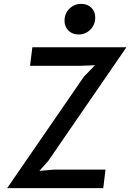

<svg xmlns="http://www.w3.org/2000/svg" viewBox="-20 -971 672 991"><path d="M17 0 413.5 -576 470.5 -634.5 399.5 -631.5H135L147 -727H632.5L229.5 -141L183.5 -89L257.5 -95.5H524.5L513 0ZM385.5 -793Q353.5 -793 333.2 -813.2Q313 -833.5 313 -864.5Q313 -889 324.5 -908.5Q336 -928 355.5 -939.5Q375 -951 399 -951Q431.5 -951 451.5 -931.2Q471.5 -911.5 471.5 -880.5Q471.5 -844 446.8 -818.5Q422 -793 385.5 -793Z"/></svg>

Font: Spline Sans Mono Medium
Style: Italic
Weight: 500
Italic angle: -4°
Monospace: yes
Designer: Eben Sorkin, Mirko Velimirovic
Foundry: Sorkin Type
Version: Version 1.004